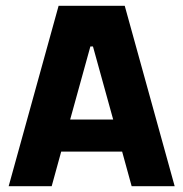

<svg xmlns="http://www.w3.org/2000/svg" viewBox="-20 -645 635 665"><path d="M403 -120H192L159 0H10L183 -625H412L585 0H436ZM372 -231 302 -484H293L223 -231Z"/></svg>

Font: Changa SemiBold
Style: Regular
Weight: 600
Designer: Eduardo Rodriguez Tunni
Foundry: Eduardo Rodriguez Tunni
Version: Version 2.002; ttfautohint (v1.5) -l 8 -r 50 -G 150 -x 14 -H